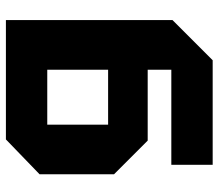

<svg xmlns="http://www.w3.org/2000/svg" viewBox="-65 -535 740 650"><g transform="rotate(-90 305.0 -210.0)"><path d="M72 140V0H394V-80H154L40 -194V-446L158 -560H562V4L426 140ZM208 -420V-214H394V-420Z"/></g></svg>

Font: Tektur
Style: Bold
Weight: 700
Designer: Adam Jagosz
Foundry: Adam Jagosz
Version: Version 1.005;gftools[0.9.30]